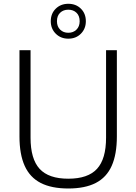

<svg xmlns="http://www.w3.org/2000/svg" viewBox="-20 -1012 738 1040"><path d="M350 9Q259 9 200.5 -21Q142 -51 113.8 -113.5Q85.5 -176 85.5 -273V-740H145.5V-266Q145.5 -151 194.5 -97.5Q243.5 -44 350 -44Q456.5 -44 505.5 -97.5Q554.5 -151 554.5 -266V-740H613V-273Q613 -176 585 -113.5Q557 -51 498.8 -21Q440.5 9 350 9ZM350 -802.5Q309 -802.5 282 -829.5Q255 -856.5 255 -897Q255 -938.5 282 -965Q309 -991.5 350 -991.5Q391.5 -991.5 418.2 -965Q445 -938.5 445 -897Q445 -856.5 418.2 -829.5Q391.5 -802.5 350 -802.5ZM350 -834.5Q377 -834.5 394.2 -851.5Q411.5 -868.5 411.5 -897Q411.5 -926.5 394.2 -943Q377 -959.5 350 -959.5Q323 -959.5 305.8 -943Q288.5 -926.5 288.5 -897Q288.5 -868.5 305.8 -851.5Q323 -834.5 350 -834.5Z"/></svg>

Font: Encode Sans SC Light
Style: Regular
Weight: 300
Version: Version 3.002